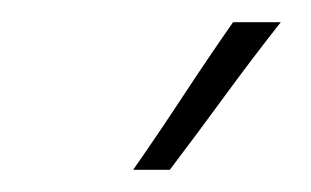

<svg xmlns="http://www.w3.org/2000/svg" viewBox="-20 -632 280 173"><path d="M133 -479Q158 -512 182.5 -545.5Q207 -579 233 -612H190Q167 -579 145 -545.5Q123 -512 100 -479Z"/></svg>

Font: Josefin Slab Thin
Style: Regular
Weight: 400
Version: Version 2.000